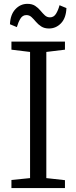

<svg xmlns="http://www.w3.org/2000/svg" viewBox="-20 -954 388 974"><path d="M132.5 -50.5V-690.5L38 -702V-743H309.5V-702L215 -690.5V-50.5L309.5 -40V0H38V-41ZM228.5 -809.5Q205 -809.5 189.2 -819.8Q173.5 -830 162.2 -843.5Q151 -857 140 -867.2Q129 -877.5 114 -877.5Q94.5 -877.5 83.5 -859.2Q72.5 -841 65.5 -816.5L30.5 -831Q32.5 -880 58 -907.2Q83.5 -934.5 119 -934.5Q143 -934.5 158.5 -924.2Q174 -914 185.2 -900.2Q196.5 -886.5 207.5 -876.2Q218.5 -866 233.5 -866Q253 -866 264.2 -884.2Q275.5 -902.5 282 -927.5L317 -913Q315 -862.5 289.5 -836Q264 -809.5 228.5 -809.5Z"/></svg>

Font: Merriweather 28pt Light
Style: Regular
Weight: 300
Version: Version 2.100